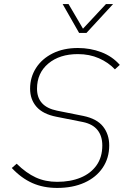

<svg xmlns="http://www.w3.org/2000/svg" viewBox="-20 -914 632 944"><path d="M261 10Q193 10 139 -14Q85 -38 38 -88L62 -109Q109 -63 156 -41.5Q203 -20 261 -20Q326 -20 376 -40.5Q426 -61 454.5 -101Q483 -141 483 -199Q483 -245 459.5 -274.5Q436 -304 388 -314L257 -340Q191 -353 159.5 -389Q128 -425 128 -478Q128 -534 157 -579.5Q186 -625 239 -651.5Q292 -678 363 -678Q424 -678 478 -657.5Q532 -637 569 -595L545 -573Q513 -607 466.5 -627.5Q420 -648 363 -648Q273 -648 217.5 -601.5Q162 -555 162 -478Q162 -390 260 -370L390 -344Q457 -330 487 -291.5Q517 -253 517 -199Q517 -137 485 -89.5Q453 -42 395.5 -16Q338 10 261 10ZM369 -752 288 -894H317L388 -773L501 -894H536L405 -752Z"/></svg>

Font: Gantari Thin
Style: Italic
Weight: 100
Italic angle: -10°
Designer: Anugrah Pasau
Foundry: Lafontype
Version: Version 1.000; ttfautohint (v1.8.4.7-5d5b)